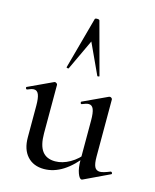

<svg xmlns="http://www.w3.org/2000/svg" viewBox="-112 -806 721 893"><g transform="rotate(15 248.5 -359.5)"><path d="M75 -114V-266Q75 -303 68 -320Q61 -337 45 -337Q34 -337 14 -328H12Q9 -328 7.5 -333Q6 -338 9 -339L127 -394L131 -395Q134 -395 138.5 -392Q143 -389 143 -385V-152Q143 -94 163.5 -66.5Q184 -39 226 -39Q261 -39 297 -59.5Q333 -80 358 -115L363 -104Q279 9 185 9Q134 9 104.5 -23.5Q75 -56 75 -114ZM440 -46Q455 -46 489 -60H490Q494 -60 496 -55.5Q498 -51 495 -49L371 10L367 11Q357 11 348 -13Q339 -37 339 -76V-266Q339 -303 332 -320Q325 -337 309 -337Q298 -337 277 -328H275Q272 -328 271 -333Q270 -338 273 -339L391 -394L395 -395Q399 -395 403 -392Q407 -389 407 -385V-110Q407 -76 414.5 -61Q422 -46 440 -46ZM313 -474 245 -621 176 -474Q175 -471 169.5 -472.5Q164 -474 165 -476L233 -725Q234 -730 244 -730Q255 -730 256 -725L323 -476Q325 -474 319.5 -472.5Q314 -471 313 -474Z"/></g></svg>

Font: Cormorant Garamond Medium
Style: Regular
Weight: 500
Designer: Christian Thalmann (Catharsis Fonts)
Foundry: Catharsis Fonts
Version: Version 4.000